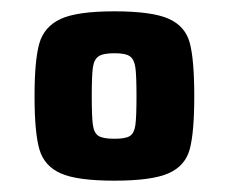

<svg xmlns="http://www.w3.org/2000/svg" viewBox="-20 -716 403 339"><path d="M41 -546Q41 -610 49.5 -639.5Q58 -669 87 -682.5Q116 -696 182 -696Q248 -696 277.5 -683Q307 -670 315 -640.5Q323 -611 323 -546Q323 -482 315 -452.5Q307 -423 277.5 -410Q248 -397 182 -397Q116 -397 87 -410Q58 -423 49.5 -452.5Q41 -482 41 -546ZM221 -546Q221 -583 219 -597Q217 -611 209.5 -616.5Q202 -622 182 -622Q162 -622 154 -616.5Q146 -611 144 -597Q142 -583 142 -546Q142 -510 144 -495.5Q146 -481 154 -476Q162 -471 182 -471Q202 -471 209.5 -476Q217 -481 219 -495Q221 -509 221 -546Z"/></svg>

Font: Saira Semi Condensed ExtraBold
Style: Regular
Weight: 800
Width: 4
Designer: Hector Gatti with collaboration of the Omnibus-Type team
Foundry: Omnibus-Type
Version: Version 1.001; ttfautohint (v1.8)